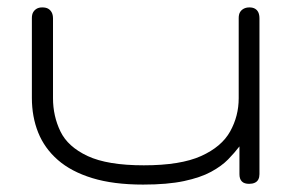

<svg xmlns="http://www.w3.org/2000/svg" viewBox="-20 -486 796 518"><path d="M366 12Q286 12 229 -5.5Q172 -23 136 -54.5Q100 -86 83 -128.5Q66 -171 66 -222V-437Q66 -447 69.5 -453Q73 -459 79 -462.5Q85 -466 94 -466Q104 -466 110 -462.5Q116 -459 119.5 -452.5Q123 -446 123 -436V-221Q123 -173 143 -131.5Q163 -90 216.5 -65Q270 -40 368 -40Q467 -40 522.5 -65Q578 -90 601 -131.5Q624 -173 624 -221V-437Q624 -447 627.5 -453Q631 -459 637.5 -462.5Q644 -466 653 -466Q662 -466 668 -462.5Q674 -459 677 -452.5Q680 -446 680 -436V-16Q680 -8 677 -2Q674 4 667.5 7Q661 10 652 10Q646 10 641 8.5Q636 7 632.5 3.5Q629 0 627.5 -5Q626 -10 626 -16V-91Q613 -74 595.5 -56Q578 -38 549.5 -22.5Q521 -7 476.5 2.5Q432 12 366 12Z"/></svg>

Font: Fredoka Expanded Light
Style: Regular
Weight: 300
Width: 7
Designer: Ben Nathan
Foundry: Milena B. Brandão, Ben Nathan
Version: Version 2.001